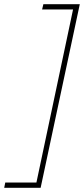

<svg xmlns="http://www.w3.org/2000/svg" viewBox="-85 -734 399 912"><path d="M108 158 294 -714H121L115 -689H262L88 133H-60L-65 158Z"/></svg>

Font: Noto Sans Display SemiCondensed Thin
Style: Italic
Weight: 250
Width: 4
Designer: Monotype Design team
Foundry: Monotype Imaging Inc.
Version: 1.000